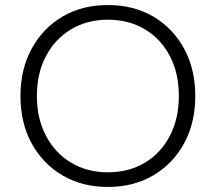

<svg xmlns="http://www.w3.org/2000/svg" viewBox="-20 -730 854 760"><path d="M407 10Q305 10 227 -36Q149 -82 105 -163Q61 -244 61 -350Q61 -456 105.5 -537.5Q150 -619 227.5 -664.5Q305 -710 407 -710Q510 -710 587.5 -664Q665 -618 709 -537Q753 -456 753 -350Q753 -244 709 -163Q665 -82 587 -36Q509 10 407 10ZM407 -48Q490 -48 553.5 -86Q617 -124 652.5 -192.5Q688 -261 688 -350Q688 -440 652.5 -508Q617 -576 553.5 -614Q490 -652 407 -652Q325 -652 261.5 -614Q198 -576 162 -508Q126 -440 126 -350Q126 -261 162 -192.5Q198 -124 261.5 -86Q325 -48 407 -48Z"/></svg>

Font: REM ExtraLight
Style: Regular
Weight: 250
Designer: Octavio Pardo
Foundry: Ashler Design
Version: Version 1.005;gftools[0.9.28]